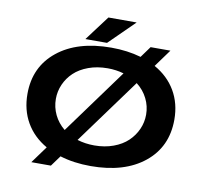

<svg xmlns="http://www.w3.org/2000/svg" viewBox="-96 -987 1242 1145"><g transform="rotate(10 525.0 -415.0)"><path d="M356 -729.5 469 -880H640L487 -729.5ZM518 11Q415.5 11 331.5 -15L284.5 49.5H166L241 -53.5Q159.5 -100 116 -175.2Q72.5 -250.5 72.5 -348Q72.5 -512 193 -609Q313.5 -706 518 -706Q615.5 -706 698.5 -682L747.5 -749.5H867.5L790.5 -643.5Q873 -597.5 917.5 -521.8Q962 -446 962 -348Q962 -183 842 -86Q722 11 518 11ZM244.5 -348Q244.5 -297.5 266.2 -252.2Q288 -207 328.5 -174L615.5 -567.5Q568.5 -581 518 -581Q454.5 -581 402 -561.8Q349.5 -542.5 315.5 -510.2Q281.5 -478 263 -436Q244.5 -394 244.5 -348ZM518 -114Q581 -114 633.2 -133.2Q685.5 -152.5 719.5 -185Q753.5 -217.5 772.2 -259.5Q791 -301.5 791 -348Q791 -399.5 768.2 -445.2Q745.5 -491 703 -524L414.5 -129Q463.5 -114 518 -114Z"/></g></svg>

Font: League Mono Extended SemiBold
Style: Regular
Weight: 600
Width: 9
Designer: Tyler Finck
Foundry: The League of Moveable Type / Tyler Finck
Version: Version 2.210